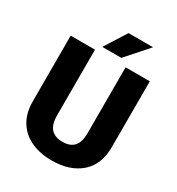

<svg xmlns="http://www.w3.org/2000/svg" viewBox="-211 -1034 1086 1176"><g transform="rotate(30 332.5 -445.5)"><path d="M439.9 -710.9H611.3V-246.6Q611.3 -121.6 535.2 -55.9Q459 9.8 332.5 9.8Q249 9.8 185.8 -19.5Q122.6 -48.8 87.2 -106.2Q51.8 -163.6 51.8 -246.6V-710.9H223.6V-246.6Q223.6 -180.7 252 -151.4Q280.3 -122.1 332.5 -122.1Q385.3 -122.1 412.6 -151.4Q439.9 -180.7 439.9 -246.6ZM253.9 -748 350.6 -901.4H524.4L388.2 -748Z"/></g></svg>

Font: Vazirmatn RD UI FD Black
Style: Regular
Weight: 900
Designer: Saber Rastikerdar
Foundry: Saber Rastikerdar
Version: Version 33.003